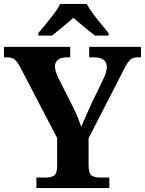

<svg xmlns="http://www.w3.org/2000/svg" viewBox="-20 -951 733 971"><path d="M164 0V-53H211Q235 -53 252 -62Q269 -71 269 -114V-253L84 -608Q69 -637 55.5 -649Q42 -661 13 -661H0V-714H335V-661H318Q288 -661 273 -648.5Q258 -636 258 -616Q258 -603 262.5 -588.5Q267 -574 273 -561L347 -414Q363 -383 373 -358Q383 -333 391 -310Q402 -336 415.5 -367Q429 -398 445 -432L503 -552Q514 -574 517 -589Q520 -604 520 -612Q520 -661 454 -661H431V-714H693V-661H674Q649 -661 635 -645.5Q621 -630 598 -583L428 -252V-115Q428 -72 444.5 -62.5Q461 -53 484 -53H533V0ZM174 -784Q190 -803 211.5 -829Q233 -855 253.5 -882Q274 -909 284 -931H419Q430 -909 450 -882Q470 -855 492 -829Q514 -803 529 -784V-771H460Q446 -782 426 -798Q406 -814 386 -831Q366 -848 351 -861Q329 -841 296.5 -814.5Q264 -788 243 -771H174Z"/></svg>

Font: Noto Serif Test
Style: Regular
Weight: 400
Version: Version 1.000